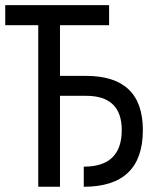

<svg xmlns="http://www.w3.org/2000/svg" viewBox="-21 -713 627 733"><path d="M298.8 0V-76.7Q443.8 -76.7 443.8 -216.3Q443.8 -347.2 307.6 -347.2H208V0H125V-616.7H-1V-693.4H395.5V-616.7H208V-423.3H307.6Q524.4 -423.3 524.4 -216.3Q524.4 0 298.8 0Z"/></svg>

Font: Cascadia Mono SemiLight
Style: Regular
Weight: 350
Monospace: yes
Designer: Aaron Bell
Foundry: Saja Typeworks
Version: Version 2404.023; ttfautohint (v1.8.4)